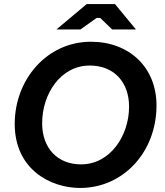

<svg xmlns="http://www.w3.org/2000/svg" viewBox="-20 -920 818 952"><path d="M377 12C592 12 756 -167 756 -397C756 -588 619 -713 431 -713C212 -713 53 -525 53 -306C53 -78 233 12 377 12ZM382 -105C265 -105 189 -185 189 -309C189 -455 281 -595 425 -595C546 -595 620 -512 620 -391C620 -248 527 -105 382 -105ZM260 -774H379L459 -831H477L536 -774H654L550 -900H410Z"/></svg>

Font: Fixel Display SemiBold
Style: Italic
Weight: 600
Italic angle: -10°
Designer: AlfaBravo + MacPaw
Foundry: Kyrylo Tkachov, Marchela Mozhyna, Serhii Makarenko, Maria Weinstein, Zakhar Kryvoshyya
Version: Version 1.210;Glyphs 3.2 (3217)